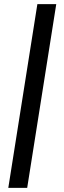

<svg xmlns="http://www.w3.org/2000/svg" viewBox="-20 -725 308 925"><path d="M20 180 160 -705H251L111 180Z"/></svg>

Font: Mulish ExtraLight Medium
Style: Italic
Weight: 500
Italic angle: -9°
Version: Version 3.603